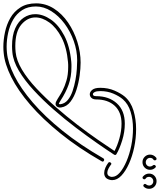

<svg xmlns="http://www.w3.org/2000/svg" viewBox="57 -1002 976 1173"><g transform="rotate(90 545.5 -415.0)"><path d="M245 53Q202 53 155 43Q108 33 68.5 10.5Q29 -12 4 -51Q-21 -90 -21 -147Q-21 -206 11 -256Q43 -306 96.5 -342.5Q150 -379 214 -399Q278 -419 341 -419Q376 -419 420.5 -413Q465 -407 507.5 -393.5Q550 -380 580 -357Q610 -334 615 -300Q617 -286 610.5 -276Q604 -266 593 -266Q585 -266 578 -270Q561 -279 545 -289.5Q529 -300 511 -309Q486 -322 450.5 -332.5Q415 -343 369 -343Q362 -343 354 -343Q346 -343 338 -342Q248 -334 187.5 -302.5Q127 -271 96 -228Q65 -185 65 -143Q65 -94 108.5 -57Q152 -20 240 -20Q248 -20 257.5 -20.5Q267 -21 277 -22Q328 -27 384.5 -61Q441 -95 499 -149.5Q557 -204 613.5 -268.5Q670 -333 721 -399.5Q772 -466 813 -525.5Q854 -585 881 -626Q850 -643 804 -656Q758 -669 714 -669Q643 -669 604.5 -627Q566 -585 566 -514Q566 -495 556.5 -485Q547 -475 534 -475Q520 -475 507.5 -490Q495 -505 495 -539Q495 -587 512 -626Q529 -665 549 -689Q581 -726 634 -742Q687 -758 747 -758Q803 -758 858 -746.5Q913 -735 958.5 -714.5Q1004 -694 1031.5 -668Q1059 -642 1059 -612Q1059 -608 1058.5 -604.5Q1058 -601 1057 -597Q1052 -578 1041 -570.5Q1030 -563 1016 -563Q1000 -563 983 -570.5Q966 -578 953 -588Q949 -591 949 -595Q949 -601 954.5 -605Q960 -609 965 -604Q974 -597 988 -589.5Q1002 -582 1015 -582Q1023 -582 1029 -586.5Q1035 -591 1038 -602Q1039 -604 1039 -607Q1039 -610 1039 -612Q1039 -636 1013 -658.5Q987 -681 943.5 -699.5Q900 -718 848 -728.5Q796 -739 744 -739Q689 -739 641.5 -724.5Q594 -710 565 -677Q546 -655 530.5 -619Q515 -583 515 -539Q515 -516 521 -505Q527 -494 534 -494Q546 -494 546 -514Q546 -592 590 -640.5Q634 -689 714 -689Q765 -689 816.5 -673Q868 -657 900 -638Q909 -633 903 -623Q875 -580 832.5 -519Q790 -458 738.5 -390Q687 -322 629 -255.5Q571 -189 510.5 -133Q450 -77 391 -42Q332 -7 278 -2Q268 -1 258.5 -0.5Q249 0 240 0Q175 0 131.5 -19.5Q88 -39 66.5 -71.5Q45 -104 45 -142Q45 -189 77.5 -236.5Q110 -284 175 -318.5Q240 -353 336 -362Q344 -363 353 -363Q362 -363 369 -363Q427 -363 475 -346Q523 -329 572 -297Q577 -294 582 -291Q587 -288 592 -286Q595 -286 595 -291Q595 -296 595 -297Q591 -323 569 -341Q547 -359 514.5 -370Q482 -381 446.5 -387.5Q411 -394 379.5 -396Q348 -398 328 -398Q268 -398 209 -377Q150 -356 102.5 -320.5Q55 -285 26.5 -239.5Q-2 -194 -2 -146Q-2 -97 20 -62.5Q42 -28 78.5 -7Q115 14 158.5 23.5Q202 33 244 33Q253 33 262 32.5Q271 32 280 31Q343 25 421 -14Q499 -53 584.5 -126.5Q670 -200 757 -308Q844 -416 926 -558Q929 -563 935 -563Q940 -563 944 -558.5Q948 -554 944 -548Q862 -405 773.5 -295.5Q685 -186 598 -111Q511 -36 430 4.5Q349 45 282 51Q273 52 264 52.5Q255 53 245 53ZM949 -797Q930 -797 916.5 -810.5Q903 -824 903 -843Q903 -865 922 -881Q926 -883 928 -883Q938 -883 938 -872Q938 -867 934 -864Q923 -858 923 -843Q923 -832 931 -824.5Q939 -817 950 -817Q961 -817 968.5 -824.5Q976 -832 976 -843Q976 -852 969 -861Q966 -864 966 -868Q966 -874 972 -877.5Q978 -881 983 -875Q996 -862 996 -843Q996 -824 982.5 -810.5Q969 -797 949 -797ZM1038 -799Q1019 -815 1019 -837Q1019 -857 1032.5 -870Q1046 -883 1065 -883Q1085 -883 1098.5 -870Q1112 -857 1112 -837Q1112 -818 1099 -805Q1096 -802 1092 -802Q1087 -802 1083.5 -807.5Q1080 -813 1085 -819Q1092 -828 1092 -837Q1092 -848 1084.5 -855.5Q1077 -863 1066 -863Q1055 -863 1047 -855.5Q1039 -848 1039 -837Q1039 -822 1050 -816Q1054 -813 1054 -808Q1054 -803 1049 -799Q1044 -795 1038 -799Z"/></g></svg>

Font: Neonderthaw
Style: Regular
Weight: 400
Designer: Robert E. Leuschke
Foundry: Robert E. Leuschke
Version: Version 1.010; ttfautohint (v1.8.3)